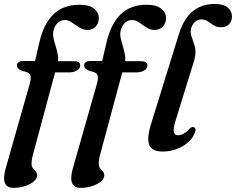

<svg xmlns="http://www.w3.org/2000/svg" viewBox="-29 -738 1166 949"><path d="M195 -380 215 -435.5H336Q351 -435.5 359.2 -431Q367.5 -426.5 367.5 -414.5Q367.5 -405 360.5 -397Q353.5 -389 341 -384.5Q328.5 -380 312 -380ZM54.5 -414Q54.5 -424 62.2 -430.2Q70 -436.5 85.5 -436.5H144L166 -530Q186.5 -619.5 235 -667Q283.5 -714.5 364.5 -714.5Q412.5 -714.5 436 -695.2Q459.5 -676 459.5 -650Q459.5 -623 443.8 -606.5Q428 -590 402 -590Q386 -590 371.8 -597.5Q357.5 -605 344.5 -614.5Q331.5 -624 318.8 -631.5Q306 -639 292 -639Q270 -639 255.2 -624Q240.5 -609 235 -585Q231.5 -568.5 235.8 -548.8Q240 -529 246.8 -507.8Q253.5 -486.5 257 -465Q260.5 -443.5 255 -423.5L134.5 24Q130.5 38.5 128.8 50.2Q127 62 127 71.5Q127 85 134 93.5Q141 102 147.8 109.8Q154.5 117.5 154.5 129Q154.5 145 137.8 159Q121 173 94.5 181.8Q68 190.5 38.5 190.5Q5 190.5 -4.8 166.5Q-14.5 142.5 -1 94.5L118.5 -325.5Q126.5 -355.5 119.8 -368.8Q113 -382 82 -387Q65.5 -394 60 -400.5Q54.5 -407 54.5 -414ZM527 -380 547 -435.5H668Q683 -435.5 691.2 -431Q699.5 -426.5 699.5 -414.5Q699.5 -405 692.5 -397Q685.5 -389 673 -384.5Q660.5 -380 644 -380ZM386.5 -414Q386.5 -424 394.2 -430.2Q402 -436.5 417.5 -436.5H476L498 -530Q518.5 -619.5 567 -667Q615.5 -714.5 696.5 -714.5Q744.5 -714.5 768 -695.2Q791.5 -676 791.5 -650Q791.5 -623 775.8 -606.5Q760 -590 734 -590Q718 -590 703.8 -597.5Q689.5 -605 676.5 -614.5Q663.5 -624 650.8 -631.5Q638 -639 624 -639Q602 -639 587.2 -624Q572.5 -609 567 -585Q563.5 -568.5 567.8 -548.8Q572 -529 578.8 -507.8Q585.5 -486.5 589 -465Q592.5 -443.5 587 -423.5L466.5 24Q462.5 38.5 460.8 50.2Q459 62 459 71.5Q459 85 466 93.5Q473 102 479.8 109.8Q486.5 117.5 486.5 129Q486.5 145 469.8 159Q453 173 426.5 181.8Q400 190.5 370.5 190.5Q337 190.5 327.2 166.5Q317.5 142.5 331 94.5L450.5 -325.5Q458.5 -355.5 451.8 -368.8Q445 -382 414 -387Q397.5 -394 392 -400.5Q386.5 -407 386.5 -414ZM1031 -718.5Q1075.5 -718.5 1096.5 -700.5Q1117.5 -682.5 1117.5 -657.5Q1117.5 -633.5 1103.5 -618.5Q1089.5 -603.5 1062 -603.5Q1046 -603.5 1034.2 -609.2Q1022.5 -615 1012.5 -622.8Q1002.5 -630.5 991.8 -636.2Q981 -642 966.5 -642Q952.5 -642 940.8 -634.2Q929 -626.5 922 -613.8Q915 -601 913.5 -585.5Q913 -573.5 916.5 -561.5Q920 -549.5 924.8 -536.8Q929.5 -524 933.5 -509.8Q937.5 -495.5 937.2 -478.2Q937 -461 931 -440L840 -146Q826 -100.5 830.2 -85Q834.5 -69.5 850.5 -69.5Q864 -69.5 879 -77.5Q894 -85.5 907 -101Q914 -107.5 919 -109.2Q924 -111 929.5 -109Q936 -107 937.2 -98.8Q938.5 -90.5 932 -77.5Q922 -52.5 898.2 -32.5Q874.5 -12.5 842.5 -0.8Q810.5 11 774.5 11Q739 11 721.8 -3.5Q704.5 -18 703.8 -47Q703 -76 716 -120L855 -568.5Q879 -646.5 924 -682.5Q969 -718.5 1031 -718.5Z"/></svg>

Font: Fraunces Medium
Style: Italic
Weight: 500
Italic angle: -16°
Version: Version 1.000;[b76b70a41]